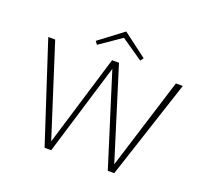

<svg xmlns="http://www.w3.org/2000/svg" viewBox="-142 -1028 1285 1199"><g transform="rotate(20 500.5 -428.5)"><path d="M500 -815 356 -716 341 -737 500 -857 659 -737 644 -716ZM902 -658H948L732 0H689L498 -608L313 0H269L54 -658H100L294 -52L478 -658H524L713 -52Z"/></g></svg>

Font: EauTest Light
Style: Regular
Weight: 300
Designer: Christian Thalmann (Catharsis Fonts)
Version: Version 0.001;PS 000.001;hotconv 1.0.88;makeotf.lib2.5.64775